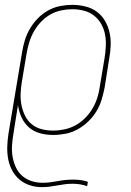

<svg xmlns="http://www.w3.org/2000/svg" viewBox="-20 -548 540 791"><path d="M153 223Q126 223 102 215Q78 207 59.5 191Q41 175 29.5 153Q18 131 13.5 106Q9 81 10 54.5Q11 28 15 2L71 -333Q75 -358 82.5 -382.5Q90 -407 103.5 -430Q117 -453 136 -472.5Q155 -492 178.5 -505Q202 -518 227.5 -523Q253 -528 278 -528Q305 -528 331.5 -521.5Q358 -515 378.5 -500Q399 -485 412 -463Q425 -441 431 -415Q437 -389 436 -361.5Q435 -334 430 -307L411 -187Q406 -162 398.5 -137Q391 -112 377 -89Q363 -66 343 -47Q323 -28 299.5 -15Q276 -2 250 3Q224 8 199 8Q171 8 145 1Q119 -6 99.5 -23Q80 -40 69 -64Q58 -88 54 -115Q49 -85 44.5 -55Q40 -25 35 5Q31 28 29.5 52Q28 76 32 98.5Q36 121 45.5 141.5Q55 162 71.5 176.5Q88 191 110 198Q132 205 156 205Q171 205 187 203Q203 201 218.5 198Q234 195 250 193.5Q266 192 282 192Q297 192 312.5 194Q328 196 342 201L339 219Q325 214 310 211.5Q295 209 279 209Q263 209 247.5 211Q232 213 216 216Q200 219 184 221Q168 223 153 223ZM199 -10Q222 -10 245.5 -15Q269 -20 290.5 -31.5Q312 -43 330 -61Q348 -79 360.5 -100Q373 -121 380.5 -144Q388 -167 391 -190L411 -310Q415 -334 416 -359Q417 -384 412.5 -407Q408 -430 396.5 -450Q385 -470 367 -484Q349 -498 325.5 -504Q302 -510 278 -510Q255 -510 231.5 -505Q208 -500 187 -488Q166 -476 149 -458Q132 -440 120 -419Q108 -398 101 -375.5Q94 -353 90 -330L70 -211Q66 -187 65 -162.5Q64 -138 68.5 -115Q73 -92 83 -71.5Q93 -51 110.5 -36.5Q128 -22 151 -16Q174 -10 199 -10Z"/></svg>

Font: Iosevka SS04 Thin
Style: Italic
Weight: 100
Italic angle: -9°
Monospace: yes
Designer: Belleve Invis
Foundry: Belleve Invis
Version: Version 19.0.0; ttfautohint (v1.8.4)